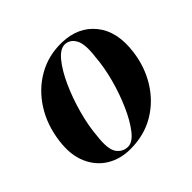

<svg xmlns="http://www.w3.org/2000/svg" viewBox="-122 -576 711 711"><g transform="rotate(-45 233.5 -220.5)"><path d="M284 -450Q367.5 -448 413.2 -391.2Q459 -334.5 446.5 -238.5Q438 -170 403.5 -113.8Q369 -57.5 313.2 -24.2Q257.5 9 184.5 9Q132.5 9 92.2 -15.5Q52 -40 31.8 -86.5Q11.5 -133 20 -198.5Q29.5 -273 66 -330.2Q102.5 -387.5 158.8 -419.5Q215 -451.5 284 -450ZM185 -3.5Q208.5 -3.5 233 -34.8Q257.5 -66 279.2 -115.2Q301 -164.5 315.8 -219.8Q330.5 -275 334 -323Q342 -384.5 328 -410.2Q314 -436 288 -437.5Q263.5 -438.5 238 -407.8Q212.5 -377 190 -327.5Q167.5 -278 151.8 -221.5Q136 -165 132 -114.5Q124 -50.5 140.5 -27Q157 -3.5 185 -3.5Z"/></g></svg>

Font: Fraunces 144pt S000 SemiBold
Style: Italic
Weight: 600
Italic angle: -16°
Version: Version 1.000; ttfautohint (v1.8.3)